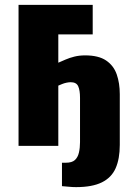

<svg xmlns="http://www.w3.org/2000/svg" viewBox="-20 -598 550 787"><path d="M292 169Q277 169 262.5 167.5Q248 166 234 165V69H250Q275 69 287 58Q299 47 303.5 27.5Q308 8 308 -15V-197Q308 -228 300.5 -244.5Q293 -261 270 -261Q262 -261 252.5 -259Q243 -257 234.5 -253.5Q226 -250 219 -247V0H56V-578H360V-457H219V-341Q233 -347 249 -354Q265 -361 285 -366Q305 -371 329 -371Q384 -371 415 -350Q446 -329 458.5 -293Q471 -257 471 -212V-4Q471 53 454 91.5Q437 130 397.5 149.5Q358 169 292 169Z"/></svg>

Font: Oswald
Style: Bold
Weight: 700
Designer: Vernon Adams
Foundry: Vernon Adams
Version: Version 4.103;gftools[0.9.33.dev8+g029e19f]